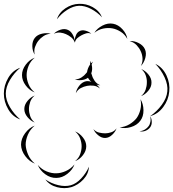

<svg xmlns="http://www.w3.org/2000/svg" viewBox="-120 -680 898 995"><path d="M175 -580Q186 -615 219 -637Q252 -659 289 -660Q326 -662 360.5 -643Q395 -624 409 -590Q384 -617 351.5 -634Q319 -651 289 -650Q260 -649 228.5 -629Q197 -609 175 -580ZM369 -510Q383 -533 411 -547.5Q439 -562 466 -557Q493 -552 514.5 -528.5Q536 -505 540 -478Q527 -502 505.5 -515.5Q484 -529 462 -533Q440 -537 415 -532Q390 -527 369 -510ZM159 -505Q172 -519 193.5 -526Q215 -533 232 -525Q246 -519 255.5 -503Q265 -487 267 -471Q268 -485 274 -498.5Q280 -512 291 -518Q304 -526 323 -521Q342 -516 353 -505Q339 -511 326 -507Q313 -503 302 -497Q291 -491 281 -482.5Q271 -474 268 -459Q262 -476 249 -486.5Q236 -497 222 -503Q209 -509 192.5 -511Q176 -513 159 -505ZM60 -397Q48 -415 47.5 -440.5Q47 -466 60 -483Q73 -500 98 -505.5Q123 -511 143 -505Q122 -504 105.5 -493Q89 -482 79 -469Q68 -455 61.5 -436.5Q55 -418 60 -397ZM552 -467Q575 -469 598.5 -457Q622 -445 631 -425Q640 -405 633 -379.5Q626 -354 610 -338Q620 -358 618.5 -378.5Q617 -399 609 -415Q602 -431 588 -446Q574 -461 552 -467ZM60 -201Q33 -211 13.5 -237Q-6 -263 -6 -291Q-6 -319 13.5 -345Q33 -371 60 -381Q38 -363 28 -338.5Q18 -314 18 -291Q18 -268 28 -243.5Q38 -219 60 -201ZM273 -197Q276 -217 291 -236Q306 -255 326 -259Q339 -261 354 -256Q342 -265 336 -277Q322 -267 302.5 -265Q283 -263 268 -268Q287 -269 302 -278.5Q317 -288 327 -301Q329 -304 331 -306Q334 -327 347 -346Q348 -355 346 -365Q350 -359 352 -352Q357 -357 362 -361Q357 -353 355 -345Q361 -321 353 -300Q354 -296 356 -292Q360 -276 370.5 -261Q381 -246 400 -238Q390 -238 380 -242Q392 -232 398 -221Q383 -234 364.5 -236Q346 -238 331 -235Q315 -232 298.5 -223.5Q282 -215 273 -197ZM685 -349Q723 -331 742.5 -289.5Q762 -248 757 -205Q753 -162 726 -125.5Q699 -89 658 -78Q693 -102 718.5 -137Q744 -172 747 -206Q751 -240 733 -279Q715 -318 685 -349ZM-15 -61Q-55 -75 -77.5 -114Q-100 -153 -100 -195Q-100 -237 -77.5 -276Q-55 -315 -15 -329Q-47 -302 -68.5 -265.5Q-90 -229 -90 -195Q-90 -161 -68.5 -124.5Q-47 -88 -15 -61ZM612 -322Q633 -314 649.5 -293.5Q666 -273 665 -251Q665 -229 648 -209Q631 -189 611 -182Q628 -196 634.5 -215Q641 -234 641 -252Q642 -269 635.5 -288.5Q629 -308 612 -322ZM60 -45Q39 -53 22.5 -73Q6 -93 6 -115Q6 -137 22.5 -157Q39 -177 60 -185Q43 -171 36.5 -152Q30 -133 30 -115Q30 -97 36.5 -78Q43 -59 60 -45ZM608 -166Q623 -142 623.5 -109Q624 -76 607 -54Q590 -31 558.5 -21.5Q527 -12 500 -20Q528 -22 551 -36Q574 -50 588 -68Q601 -86 607.5 -112Q614 -138 608 -166ZM658 -78Q666 -66 666.5 -49Q667 -32 658 -20Q649 -8 633.5 -2Q618 4 603 0Q618 -1 630.5 -8.5Q643 -16 650 -26Q657 -35 659.5 -49.5Q662 -64 658 -78ZM61 168Q32 157 11 129Q-10 101 -11 70Q-11 39 10 10.5Q31 -18 60 -29Q36 -9 24.5 18Q13 45 13 70Q14 94 25.5 121Q37 148 61 168ZM484 -15Q478 3 461.5 18.5Q445 34 426 35Q407 36 389 21Q371 6 364 -11Q376 3 393 7Q410 11 425 11Q440 11 456.5 5.5Q473 0 484 -15ZM269 1Q292 10 309.5 32Q327 54 327 78Q327 102 309.5 124.5Q292 147 269 155Q288 140 295.5 119Q303 98 303 78Q303 59 295.5 38Q288 17 269 1ZM266 172Q256 200 229 221Q202 242 172 242Q142 243 114.5 223Q87 203 76 175Q96 198 122 208.5Q148 219 172 218Q195 218 221 206.5Q247 195 266 172ZM341 184Q339 221 312 250Q285 279 249 290Q214 300 175.5 290Q137 280 115 250Q146 271 182 279.5Q218 288 247 280Q275 272 300.5 245Q326 218 341 184Z"/></svg>

Font: Rubik Puddles
Style: Regular
Weight: 400
Designer: Hubert and Fischer, NaN
Foundry: Hubert and Fischer, NaN
Version: Version 2.200